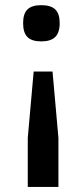

<svg xmlns="http://www.w3.org/2000/svg" viewBox="-20 -526 322 746"><path d="M207 200.2H87.9V9.8L110.8 -248H184.1L207 9.8ZM140.1 -365.2Q103.5 -365.2 86.7 -382.1Q69.8 -398.9 69.8 -436Q69.8 -472.7 86.7 -489.3Q103.5 -505.9 140.1 -505.9Q177.7 -505.9 194.8 -489.3Q211.9 -472.7 211.9 -436Q211.9 -399.4 194.6 -382.3Q177.2 -365.2 140.1 -365.2Z"/></svg>

Font: Fivo Sans Modern Med
Style: Regular
Weight: 450
Designer: Alexander Slobzheninov
Foundry: Alexander Slobzheninov
Version: 1.0